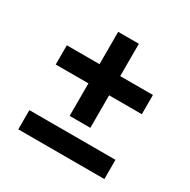

<svg xmlns="http://www.w3.org/2000/svg" viewBox="-145 -765 889 900"><g transform="rotate(30 300.0 -315.0)"><path d="M356 -175V-351H533V-455H356V-630H244V-455H67V-351H244V-175ZM533 0V-104H67V0Z"/></g></svg>

Font: IBM Plex Thai SemiBold
Style: Regular
Weight: 600
Designer: Mike Abbink, Paul van der Laan, Pieter van Rosmalen, Ben Mitchell, Mark Frömberg
Foundry: Bold Monday
Version: Version 1.0